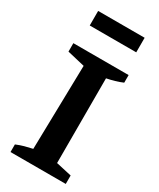

<svg xmlns="http://www.w3.org/2000/svg" viewBox="-218 -937 832 1005"><g transform="rotate(30 198.0 -434.5)"><path d="M32 0V-46Q56 -56 79.5 -62.5Q103 -69 127 -74L138 -582L32 -607V-658H366V-612Q345 -603 321 -596Q297 -589 272 -584V-72L366 -51V0ZM60 -781V-869H341V-781Z"/></g></svg>

Font: Piazzolla 24pt
Style: Bold
Weight: 700
Designer: Juan Pablo del Peral
Foundry: Huerta Tipografica
Version: Version 2.005